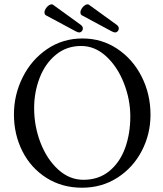

<svg xmlns="http://www.w3.org/2000/svg" viewBox="-20 -854 753 887"><path d="M44.4 -325.7Q44.4 -416 84.7 -496.8Q125 -577.6 197.3 -627Q269.5 -676.3 361.3 -676.3Q449.7 -676.3 521.5 -628.7Q593.3 -581.1 634.3 -500.2Q675.3 -419.4 675.3 -323.7Q675.3 -234.9 635.3 -157.5Q595.2 -80.1 522.9 -33.4Q450.7 13.2 358.9 13.2Q266.6 13.2 194.8 -32.2Q123 -77.6 83.7 -155Q44.4 -232.4 44.4 -325.7ZM582 -315.9Q582 -394.5 552.2 -470.2Q522.5 -545.9 470.5 -593.8Q418.5 -641.6 355 -641.6Q287.1 -641.6 237.8 -600.8Q188.5 -560.1 163.1 -494.1Q137.7 -428.2 137.7 -354.5Q137.7 -271 167.2 -194.6Q196.8 -118.2 248.8 -70.8Q300.8 -23.4 365.7 -23.4Q436 -23.4 484.9 -63.5Q533.7 -103.5 557.9 -169.9Q582 -236.3 582 -315.9ZM192.4 -783.2Q185.5 -786.6 185.5 -796.9Q185.5 -805.7 192.4 -815.9Q197.3 -823.2 204.6 -828.6Q211.9 -834 218.3 -834Q222.7 -834 225.1 -832L352.5 -739.7Q362.8 -732.4 362.8 -722.2Q362.8 -716.8 359.9 -712.4Q354 -704.1 345.7 -704.1Q340.3 -704.1 329.6 -709.5ZM358.4 -783.2Q351.6 -786.6 351.6 -796.9Q351.6 -805.7 358.4 -815.9Q363.3 -823.2 370.6 -828.6Q377.9 -834 384.3 -834Q388.7 -834 391.1 -832L518.6 -739.7Q528.8 -732.4 528.8 -722.2Q528.8 -716.8 525.9 -712.4Q520 -704.1 511.7 -704.1Q506.3 -704.1 495.6 -709.5Z"/></svg>

Font: JuniusX
Style: Regular
Weight: 400
Designer: Peter S. Baker
Foundry: Briery Creek Software
Version: Version 1.004